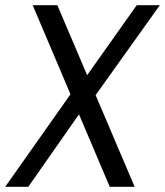

<svg xmlns="http://www.w3.org/2000/svg" viewBox="-50 -720 636 740"><path d="M76 -700H171L469 0H373ZM236 -377 301 -346 59 0H-30ZM239 -364 477 -700H566L304 -333Z"/></svg>

Font: Pathway Extreme SemiCondensed
Style: Italic
Weight: 400
Width: 4
Italic angle: -8°
Version: Version 1.001;gftools[0.9.26]